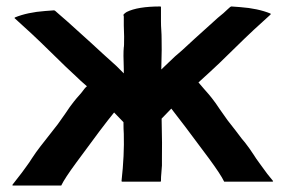

<svg xmlns="http://www.w3.org/2000/svg" viewBox="-20 -572 883 594"><path d="M796 -49Q804 -37 824 -13Q825 -12 825 -11L823 -10H674Q673 -10 673 -11Q663 -32 627 -81Q541 -197 510 -236L480 -205Q482 -117 481 -83V-60L479 -34Q478 -26 478 -12Q478 -10 476 -10H358Q356 -10 356 -12Q365 -93 363 -158Q362 -172 362 -194L333 -224Q300 -184 216 -69Q180 -20 170 1Q170 2 169 2H20L18 1Q18 0 19 -1L47 -37Q49 -40 60.5 -55.5Q72 -71 78 -81Q91 -101 105 -119L134 -156L159 -188L183 -222Q196 -242 208 -257Q214 -265 231 -284Q244 -302 249 -305Q228 -323 215 -336L184 -365L106 -441Q89 -458 26 -515Q24 -516 26 -518Q65 -534 120 -538Q146 -540 147 -540Q150 -540 158 -532L189 -505L261 -440L299 -405L340 -368L363 -345V-358Q361 -406 363 -426Q364 -426 364 -459Q363 -481 363 -493V-518V-521L362 -525Q362 -527 363 -528Q367 -532 372 -535Q406 -552 476 -552H477V-551H478V-506Q478 -492 479 -479Q480 -465 480 -448Q481 -433 479 -357L503 -380Q520 -397 544 -417L582 -452L654 -517Q673 -532 685 -544Q693 -552 696 -552Q697 -552 723 -550Q778 -546 817 -530Q818 -528 817 -527Q754 -470 737 -453L659 -377L628 -348L594 -317L612 -296Q629 -277 635 -269Q647 -254 660 -234L684 -200L709 -168Q732 -137 738 -131Q752 -113 765 -93Q771 -83 782.5 -67.5Q794 -52 796 -49Z"/></svg>

Font: Tovari Sans
Style: Bold
Weight: 700
Designer: Verneri Kontto, Denis Ignatov
Foundry: Verneri Kontto
Version: Version 1.10 May 7, 2019